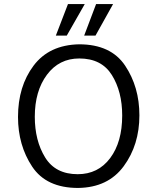

<svg xmlns="http://www.w3.org/2000/svg" viewBox="-20 -915 777 949"><path d="M455 -895H539L452 -739H396ZM316 -895H399L310 -739H256ZM69 -337Q69 -488 146 -590.5Q223 -693 371 -696Q528 -696 598.5 -590.5Q669 -485 669 -345Q669 -199 591.5 -93.5Q514 12 366 14Q209 14 139 -91.5Q69 -197 69 -337ZM152 -338Q152 -220 203 -137Q254 -54 364 -54Q465 -54 524.5 -133.5Q584 -213 584 -344Q584 -462 533 -544Q482 -626 372 -626Q272 -626 212 -545.5Q152 -465 152 -338Z"/></svg>

Font: Palanquin
Style: Regular
Weight: 400
Designer: Pria Ravichandran
Version: Version 1.0.4